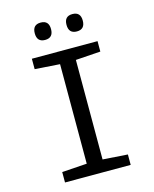

<svg xmlns="http://www.w3.org/2000/svg" viewBox="-130 -983 860 1070"><g transform="rotate(-15 300.0 -448.0)"><path d="M488.8 0H109.9V-60.1L253.9 -69.8V-644L109.9 -653.8V-713.9H488.8V-653.8L345.2 -644V-69.8L488.8 -60.1ZM209 -896Q255.9 -896 255.9 -846.2Q255.9 -795.9 209 -795.9Q162.1 -795.9 162.1 -846.2Q162.1 -896 209 -896ZM392.1 -896Q439 -896 439 -846.2Q439 -795.9 392.1 -795.9Q345.2 -795.9 345.2 -846.2Q345.2 -896 392.1 -896Z"/></g></svg>

Font: WenQuanYi Micro Hei Mono
Style: Regular
Weight: 400
Foundry: Ascender Corporation
Version: Version 0.2.0-beta